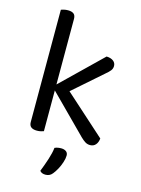

<svg xmlns="http://www.w3.org/2000/svg" viewBox="-129 -728 746 1019"><g transform="rotate(15 243.5 -218.0)"><path d="M198 -211 148 -250 376 -471Q400 -470 413.5 -459.5Q427 -449 427 -432Q427 -418 418.5 -407Q410 -396 394 -383ZM146 -237 202 -270 456 -42Q454 -20 442.5 -7Q431 6 412 6Q397 6 384.5 -2Q372 -10 359 -23ZM77 -268 157 -256V-2Q152 0 142 2.5Q132 5 120 5Q99 5 88 -3.5Q77 -12 77 -31ZM157 -217 77 -229V-648Q82 -650 92.5 -652.5Q103 -655 115 -655Q136 -655 146.5 -646.5Q157 -638 157 -619ZM262 201Q254 211 244.5 215Q235 219 224 219Q203 219 193 206Q207 171 219 134Q231 97 234 69Q243 65 251.5 63.5Q260 62 270 62Q286 62 296.5 69.5Q307 77 307 92Q307 108 300 129.5Q293 151 282.5 170Q272 189 262 201Z"/></g></svg>

Font: Baloo Tamma 2
Style: Regular
Weight: 400
Designer: Divya Kowshik, Shuchita Grover and Ek Type
Foundry: Ek Type
Version: Version 1.700